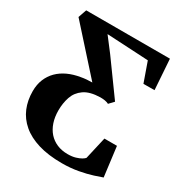

<svg xmlns="http://www.w3.org/2000/svg" viewBox="-176 -867 939 1000"><g transform="rotate(30 293.5 -366.5)"><path d="M340.5 10Q258.5 10 198.2 -8.2Q138 -26.5 98.8 -60Q59.5 -93.5 40.5 -139Q21.5 -184.5 21.5 -239.5Q21.5 -279.5 34.5 -311.2Q47.5 -343 71.2 -366.8Q95 -390.5 128 -405.8Q161 -421 201 -427.5Q217 -430.5 233.8 -432Q250.5 -433.5 268 -433.5L35 -693L52.5 -743H556L568.5 -561L502 -560.5L460.5 -678L210.5 -691.5L274 -608.5L420.5 -406L394 -378Q383 -383.5 370.8 -385.5Q358.5 -387.5 343 -387.5Q280.5 -386 246.8 -362.2Q213 -338.5 200.2 -300.8Q187.5 -263 187.5 -219.5Q187.5 -180.5 198.2 -148.2Q209 -116 229.2 -93.2Q249.5 -70.5 278.2 -58.2Q307 -46 342.5 -46Q369.5 -46 389.5 -52Q409.5 -58 421.8 -65.5Q434 -73 438 -78.5L468.5 -212H544L566.5 -34.5Q551 -28.5 517.2 -17.8Q483.5 -7 437.8 1.5Q392 10 340.5 10Z"/></g></svg>

Font: Merriweather 48pt
Style: Bold
Weight: 700
Version: Version 2.100